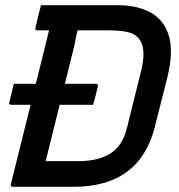

<svg xmlns="http://www.w3.org/2000/svg" viewBox="-20 -720 690 740"><path d="M33 -397H118Q131 -448 143.5 -499.5Q156 -551 169 -603H125Q113 -603 117 -614Q122 -637 127 -657.5Q132 -678 138 -700H433Q511 -700 562.5 -670.5Q614 -641 631.5 -580Q649 -519 625 -422L577 -232Q519 0 263 0H30Q19 0 22 -11Q40 -85 59.5 -161.5Q79 -238 98 -316H24Q13 -316 16 -327Q21 -347 25 -362.5Q29 -378 33 -397ZM156 -99H283Q360 -99 407 -129.5Q454 -160 470 -230L524 -447Q547 -540 511 -576Q497 -591 469 -597Q441 -603 397 -603H279Q274 -585 271 -566.5Q268 -548 263 -530Q255 -497 246.5 -463.5Q238 -430 230 -397H349Q360 -397 357 -386Q353 -369 348.5 -352Q344 -335 339 -316H210Q196 -262 183 -208Q170 -154 156 -99Z"/></svg>

Font: Recursive Sn Lnr St Med
Style: Italic
Weight: 500
Italic angle: -15°
Version: Version 1.079;hotconv 1.0.112;makeotfexe 2.5.65598; ttfautoh